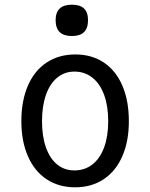

<svg xmlns="http://www.w3.org/2000/svg" viewBox="-20 -792 640 818"><path d="M71 -275.5Q71 -362.5 98.8 -426.8Q126.5 -491 178.5 -525.5Q230.5 -560 301 -560Q371 -560 422.5 -525.5Q474 -491 501.5 -426.8Q529 -362.5 529 -275.5Q529 -190 501.2 -126.5Q473.5 -63 421.8 -28.5Q370 6 300 6Q230 6 178.2 -28.5Q126.5 -63 98.8 -126.8Q71 -190.5 71 -275.5ZM441 -275.5Q441 -340.5 423.5 -388Q406 -435.5 373.5 -461.2Q341 -487 297 -487Q255 -487 223.8 -461.2Q192.5 -435.5 175.8 -387.8Q159 -340 159 -275.5Q159 -211 175.8 -163.8Q192.5 -116.5 223.5 -91.2Q254.5 -66 297 -66Q341 -66 373.5 -91.2Q406 -116.5 423.5 -163.8Q441 -211 441 -275.5ZM217 -706Q217 -772 286 -772Q321 -772 338 -755.8Q355 -739.5 355 -706Q355 -672 338 -655.2Q321 -638.5 286 -638.5Q217 -638.5 217 -706Z"/></svg>

Font: JuliaMono
Style: Regular
Weight: 400
Monospace: yes
Designer: cormullion
Foundry: corm
Version: Version 0.055; ttfautohint (v1.8.4)